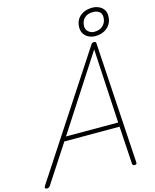

<svg xmlns="http://www.w3.org/2000/svg" viewBox="-220 -1399 1230 1528"><g transform="rotate(-15 394.5 -634.5)"><path d="M-26 14Q-37 14 -41.5 8Q-46 2 -39 -10L611 -1003Q615 -1009 619.5 -1012Q624 -1015 633 -1015Q643 -1015 647 -1011.5Q651 -1008 651 -1000L712 -5Q713 6 709 10Q705 14 695 14Q685 14 681 10Q677 6 676 -4L657 -312H202L-1 -1Q-7 7 -12.5 10.5Q-18 14 -26 14ZM225 -347H655L621 -958ZM657 -1058Q632 -1058 607 -1069Q582 -1080 566.5 -1102.5Q551 -1125 551 -1157Q551 -1194 567.5 -1222Q584 -1250 616 -1266.5Q648 -1283 692 -1283Q718 -1283 743 -1272.5Q768 -1262 783.5 -1241Q799 -1220 799 -1187Q799 -1150 782 -1121Q765 -1092 733 -1075Q701 -1058 657 -1058ZM657 -1093Q707 -1093 733 -1120.5Q759 -1148 759 -1187Q759 -1220 737.5 -1234Q716 -1248 691 -1248Q640 -1248 615.5 -1222Q591 -1196 591 -1157Q591 -1126 613 -1109.5Q635 -1093 657 -1093Z"/></g></svg>

Font: Playwrite US Trad Thin
Style: Regular
Weight: 250
Designer: Veronika Burian, José Scaglione
Foundry: TypeTogether
Version: Version 1.003